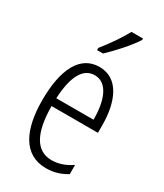

<svg xmlns="http://www.w3.org/2000/svg" viewBox="-194 -840 788 925"><g transform="rotate(30 199.5 -377.5)"><path d="M317 -757V-765H253C226 -716 195 -671 153 -618V-606H186C226 -643 288 -711 317 -757ZM205 -542C98 -542 45 -438 45 -265C45 -102 98 10 224 10C267 10 305 -2 338 -23V-74C301 -49 265 -37 228 -37C141 -37 99 -115 98 -263H356V-305C356 -432 313 -542 205 -542ZM205 -496C277 -496 307 -410 306 -307H99C105 -435 143 -496 205 -496Z"/></g></svg>

Font: Noto Sans Khmer UI ExtraCondensed Light
Style: Regular
Weight: 300
Width: 2
Designer: Danh Hong and the Monotype Design Team
Foundry: Monotype Imaging Inc.
Version: Version 2.002